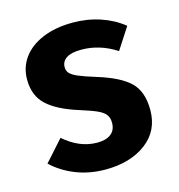

<svg xmlns="http://www.w3.org/2000/svg" viewBox="-92 -661 707 758"><g transform="rotate(-15 261.0 -282.0)"><path d="M477 -511 420 -423Q352 -467 277 -467Q237 -467 216.5 -454Q196 -441 196 -417Q196 -402 205 -392Q214 -382 237 -372Q260 -362 309 -347Q400 -319 439.5 -280.5Q479 -242 479 -167Q479 -82 414.5 -33.5Q350 15 248 15Q183 15 127.5 -7Q72 -29 32 -67L108 -152Q172 -96 244 -96Q280 -96 300 -111.5Q320 -127 320 -157Q320 -177 310.5 -190Q301 -203 278 -213.5Q255 -224 210 -238Q123 -265 81.5 -303.5Q40 -342 40 -408Q40 -458 68 -496.5Q96 -535 148.5 -557Q201 -579 272 -579Q332 -579 385 -561Q438 -543 477 -511Z"/></g></svg>

Font: FiraGOUPP
Style: Bold
Weight: 700
Designer: bBox Type
Foundry: bBox Type GmbH
Version: Version 1.001